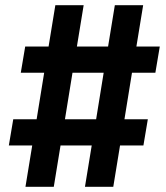

<svg xmlns="http://www.w3.org/2000/svg" viewBox="-20 -737 640 739"><path d="M78 -18 104 -177H14L31 -278H121L150 -457H60L77 -558H167L193 -717H302L276 -558H396L422 -717H531L505 -558H595L578 -457H488L459 -278H549L532 -177H442L416 -18H307L333 -177H213L187 -18ZM350 -278 379 -457H259L230 -278Z"/></svg>

Font: Iosevka HT Extended
Style: Bold Italic
Weight: 700
Width: 7
Italic angle: -9°
Monospace: yes
Designer: Belleve Invis
Foundry: Belleve Invis
Version: Version 32.3.0; ttfautohint (v1.8.4)